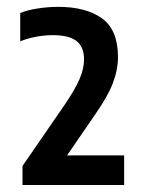

<svg xmlns="http://www.w3.org/2000/svg" viewBox="-20 -834 418 546"><path d="M44 -308V-362L163.5 -535.5Q192.5 -578 205.8 -608.2Q219 -638.5 219 -664.5Q219 -700.5 197.8 -717.2Q176.5 -734 130.5 -734Q106.5 -734 82.5 -729.5Q58.5 -725 37.5 -716.5V-797Q58 -805.5 87.5 -810Q117 -814.5 146 -814.5Q224.5 -814.5 270 -781.8Q315.5 -749 315.5 -672Q315.5 -635.5 300.8 -597.2Q286 -559 251 -509L154.5 -368.5L148.5 -392H333V-308Z"/></svg>

Font: Encode Sans SC Condensed SemiBold
Style: Regular
Weight: 600
Width: 3
Designer: Multiple Designers
Foundry: Impallari Type
Version: Version 3.002